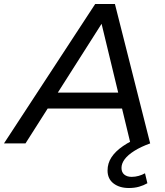

<svg xmlns="http://www.w3.org/2000/svg" viewBox="-74 -720 826 964"><path d="M-54 0 404 -700H503L680 0H581L425 -646H465L54 0ZM116 -175 160 -255H553L567 -175ZM573 224Q526 224 496 201Q466 178 466 136Q466 100 485.5 70Q505 40 543.5 13.5Q582 -13 638 -35L680 0Q633 17 600.5 37.5Q568 58 552 79.5Q536 101 536 123Q536 145 550 156.5Q564 168 587 168Q605 168 622.5 163Q640 158 654 150L666 200Q647 211 624 217.5Q601 224 573 224Z"/></svg>

Font: MOST Montserrat Medium
Style: Italic
Weight: 500
Italic angle: -11.3°
Designer: Julieta Ulanovsky
Foundry: Julieta Ulanovsky
Version: Version 8.000;March 11, 2024;FontCreator 15.0.0.2926 64-bit